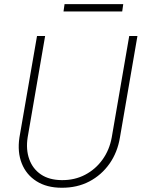

<svg xmlns="http://www.w3.org/2000/svg" viewBox="-20 -882 683 912"><path d="M593.8 -710.9H632.8L549.8 -229.5Q538.1 -158.2 500 -104.2Q461.9 -50.3 404.1 -20Q346.2 10.3 272.9 9.8Q202.1 9.8 153.3 -21.2Q104.5 -52.2 83.3 -106Q62 -159.7 72.3 -229L155.8 -710.9H194.3L111.3 -229Q102.5 -171.9 118.9 -126Q135.3 -80.1 174.3 -53.5Q213.4 -26.9 273.9 -26.4Q335 -25.9 384.5 -52Q434.1 -78.1 467 -124Q500 -169.9 510.7 -229ZM565.4 -862.3 560.5 -827.6H281.7L286.6 -862.3Z"/></svg>

Font: Roboto ExtraLight
Style: Italic
Weight: 250
Designer: Christian Robertson
Foundry: Google
Version: Version 3.009; 2024